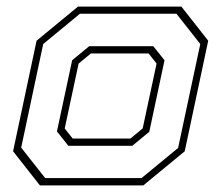

<svg xmlns="http://www.w3.org/2000/svg" viewBox="-20 -560 668 580"><path d="M100.5 0 19.5 -103 90.5 -437 215.5 -540H528L609 -437L538 -103L413 0ZM116.5 -22H407.5L518 -113L585 -427L513 -518.5H221.5L110.5 -427L44 -114ZM186.5 -119.5 152 -163 198 -378 249.5 -420.5H443L477 -378L431 -162L379.5 -119.5ZM199.5 -141.5H374L411 -172L453 -368L429 -398.5H254.5L217.5 -368L175.5 -172Z"/></svg>

Font: Tourney Thin ExtraLight
Style: Italic
Weight: 250
Italic angle: -12°
Version: Version 1.015